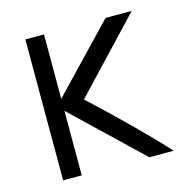

<svg xmlns="http://www.w3.org/2000/svg" viewBox="-85 -625 709 710"><g transform="rotate(-15 269.5 -270.0)"><path d="M401.9 0 156.2 -234.4 143.1 -247.1V0H71.8V-539.6H143.1V-293L378.9 -539.6H479L223.6 -269Q394 -110.8 495.1 0Z"/></g></svg>

Font: Oxygen
Style: Regular
Weight: 400
Designer: Vernon Adams
Foundry: Vernon Adams
Version: Version Release 0.2.3 webfont; ttfautohint (v0.93.3-1d66) -l